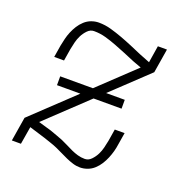

<svg xmlns="http://www.w3.org/2000/svg" viewBox="-104 -633 708 735"><g transform="rotate(20 250.0 -265.0)"><path d="M298 8Q283 8 268.5 3.5Q254 -1 240.5 -7Q227 -13 214 -19.5Q201 -26 187.5 -32Q174 -38 160 -42.5Q146 -47 132 -52L67 -72L55 0H18L34 -98L386 -431L351 -444Q330 -453 308 -462Q286 -471 264 -479.5Q242 -488 219 -494.5Q196 -501 171 -501Q156 -501 144.5 -489Q133 -477 126 -463Q119 -449 115.5 -434.5Q112 -420 109 -405L101 -356H61L69 -405Q72 -420 75.5 -434.5Q79 -449 85 -463.5Q91 -478 99.5 -491.5Q108 -505 120 -516Q132 -527 147 -532.5Q162 -538 177 -538Q203 -538 227.5 -531Q252 -524 275 -515.5Q298 -507 320.5 -497.5Q343 -488 366 -478L409 -461L420 -530H457L441 -432L92 -102L144 -87Q157 -82 170.5 -77.5Q184 -73 197 -67.5Q210 -62 222.5 -55.5Q235 -49 248 -43Q261 -37 275 -33Q289 -29 304 -29Q319 -29 330.5 -41Q342 -53 349 -67Q356 -81 359.5 -95.5Q363 -110 366 -125L374 -174H414L406 -125Q404 -110 400 -95.5Q396 -81 390 -66.5Q384 -52 375.5 -38.5Q367 -25 355 -14Q343 -3 328 2.5Q313 8 298 8ZM108 -258V-294H371V-258Z"/></g></svg>

Font: Iosevka Slab Extralight
Style: Italic
Weight: 200
Italic angle: -9°
Monospace: yes
Designer: Belleve Invis
Foundry: Belleve Invis
Version: Version 11.1.1; ttfautohint (v1.8.3)